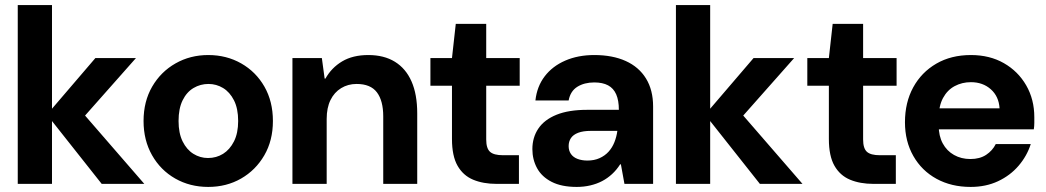

<svg xmlns="http://www.w3.org/2000/svg" viewBox="-20 -725 4124 757"><path d="M381 0 165 -273 356 -496H516L269 -217L268 -324L549 0ZM50 0V-705H185V0Z M801 12Q729 12 671 -21Q613 -54 579.5 -113Q546 -172 546 -248Q546 -325 580 -383.5Q614 -442 672 -475Q730 -508 801 -508Q873 -508 931 -475Q989 -442 1022.5 -383.5Q1056 -325 1056 -248Q1056 -171 1022 -112.5Q988 -54 930.5 -21Q873 12 801 12ZM800 -102Q833 -102 859.5 -118.5Q886 -135 902.5 -167.5Q919 -200 919 -248Q919 -297 902.5 -329.5Q886 -362 859.5 -378Q833 -394 802 -394Q770 -394 743 -378Q716 -362 700 -329.5Q684 -297 684 -248Q684 -200 700 -167.5Q716 -135 742.5 -118.5Q769 -102 800 -102Z M1133 0V-496H1249L1260 -415H1263Q1287 -458 1329 -483Q1371 -508 1432 -508Q1494 -508 1537 -481.5Q1580 -455 1602.5 -404Q1625 -353 1625 -278V0H1491V-266Q1491 -328 1466 -361Q1441 -394 1386 -394Q1352 -394 1325 -377.5Q1298 -361 1283 -330.5Q1268 -300 1268 -256V0Z M1938 0Q1885 0 1845.5 -16.5Q1806 -33 1784 -71.5Q1762 -110 1762 -177V-387H1677V-496H1762L1777 -631H1897V-496H2029V-387H1897V-175Q1897 -140 1912 -126.5Q1927 -113 1963 -113H2026V0Z M2254 12Q2194 12 2155 -8Q2116 -28 2097.5 -62Q2079 -96 2079 -137Q2079 -183 2102.5 -218Q2126 -253 2174 -272.5Q2222 -292 2295 -292H2420Q2420 -329 2409.5 -353Q2399 -377 2377.5 -388.5Q2356 -400 2323 -400Q2284 -400 2256.5 -383Q2229 -366 2222 -329H2091Q2097 -384 2127.5 -424Q2158 -464 2208.5 -486Q2259 -508 2323 -508Q2395 -508 2447 -484.5Q2499 -461 2527 -415.5Q2555 -370 2555 -305V0H2442L2428 -77H2425Q2411 -55 2393 -38.5Q2375 -22 2354 -11Q2333 0 2307.5 6Q2282 12 2254 12ZM2296 -92Q2323 -92 2344 -101.5Q2365 -111 2379.5 -127Q2394 -143 2402.5 -164.5Q2411 -186 2414 -209H2310Q2279 -209 2259.5 -201.5Q2240 -194 2231 -180.5Q2222 -167 2222 -149Q2222 -131 2231 -118Q2240 -105 2257 -98.5Q2274 -92 2296 -92Z M2976 0 2760 -273 2951 -496H3111L2864 -217L2863 -324L3144 0ZM2645 0V-705H2780V0Z M3424 0Q3371 0 3331.5 -16.5Q3292 -33 3270 -71.5Q3248 -110 3248 -177V-387H3163V-496H3248L3263 -631H3383V-496H3515V-387H3383V-175Q3383 -140 3398 -126.5Q3413 -113 3449 -113H3512V0Z M3807 12Q3731 12 3672.5 -20Q3614 -52 3581 -110Q3548 -168 3548 -243Q3548 -321 3580.5 -380.5Q3613 -440 3671.5 -474Q3730 -508 3808 -508Q3882 -508 3938 -476Q3994 -444 4026 -388.5Q4058 -333 4058 -263Q4058 -253 4058 -240.5Q4058 -228 4056 -215H3644V-298H3921Q3918 -345 3886.5 -373Q3855 -401 3808 -401Q3773 -401 3744 -385.5Q3715 -370 3698 -338.5Q3681 -307 3681 -259V-230Q3681 -189 3697 -159.5Q3713 -130 3741.5 -114Q3770 -98 3806 -98Q3843 -98 3868 -114.5Q3893 -131 3906 -157H4044Q4029 -110 3996 -71.5Q3963 -33 3915 -10.5Q3867 12 3807 12Z"/></svg>

Font: DM Sans 36pt
Style: Bold
Weight: 700
Version: Version 4.004;gftools[0.9.30]